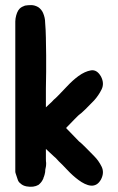

<svg xmlns="http://www.w3.org/2000/svg" viewBox="-20 -732 464 753"><path d="M239 -230Q261 -207 271.5 -196.5Q282 -186 286.5 -181Q291 -176 293 -175Q295 -174 300 -169Q305 -164 316 -153.5Q327 -143 349 -120Q367 -102 378.5 -78.5Q390 -55 376 -28Q368 -14 358 -8.5Q348 -3 336.5 -4Q325 -5 312.5 -11Q300 -17 288 -26Q265 -43 244 -65.5Q223 -88 210 -100Q201 -109 199 -112Q197 -114 195 -115.5Q193 -117 191 -119Q184 -126 176 -133Q168 -140 160 -148V-109Q160 -98 161 -93Q161 -83 160 -78Q157 -67 157 -57Q156 -52 155 -47.5Q154 -43 152 -38Q151 -36 150.5 -35Q150 -34 150 -32Q149 -30 148.5 -29Q148 -28 147 -26Q142 -16 131 -7Q112 4 84 -1Q69 -4 61 -12Q52 -18 49 -29Q47 -34 45.5 -39.5Q44 -45 42 -50Q40 -55 40 -59.5Q40 -64 40 -67V-636Q40 -642 40 -648Q40 -654 41 -660Q42 -666 43.5 -671.5Q45 -677 47 -682Q51 -692 57 -698Q62 -703 67.5 -705.5Q73 -708 78 -710Q83 -711 89.5 -711.5Q96 -712 102 -712Q116 -712 130 -704Q143 -695 149 -681Q157 -662 157 -644Q158 -634 159 -613.5Q160 -593 160 -583V-579Q161 -546 161 -516Q161 -486 161 -451Q160 -416 160 -384.5Q160 -353 160 -322V-311Q168 -319 176 -326Q184 -333 191 -341Q195 -344 199 -348L210 -359Q223 -372 244 -394.5Q265 -417 288 -434Q313 -452 336.5 -456Q360 -460 376 -432Q390 -405 378.5 -381.5Q367 -358 349 -338Q327 -315 316 -304.5Q305 -294 300 -289.5Q295 -285 293 -284Q291 -283 286.5 -278.5Q282 -274 271.5 -263.5Q261 -253 239 -230Z"/></svg>

Font: Jua
Style: Regular
Weight: 400
Version: Version 1.001